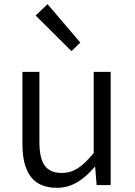

<svg xmlns="http://www.w3.org/2000/svg" viewBox="-20 -883 642 916"><path d="M251 13C326 13 380 -27 431 -86H434L441 0H508V-540H427V-153C373 -87 332 -58 275 -58C199 -58 168 -103 168 -207V-540H87V-197C87 -59 138 13 251 13ZM321 -639 363 -680 207 -863 150 -809Z"/></svg>

Font: Genne Gothic Normal
Style: Regular
Weight: 350
Designer: Ryoko NISHIZUKA (kana & ideographs); Paul D. Hunt (Latin, Greek & Cyrillic); Wenlong ZHANG (bopomofo); Sandoll Communica
Foundry: Adobe Systems Incorporated
Version: Version 1.004;PS 1.004;hotconv 16.6.51;makeotf.lib2.5.65220